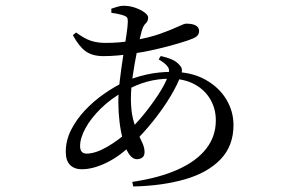

<svg xmlns="http://www.w3.org/2000/svg" viewBox="-20 -598 1040 677"><path d="M539.4 -388.8 547 -400.5Q567.6 -395.9 585 -388.7Q602.4 -381.4 612.8 -368.8Q620.1 -361.6 621.2 -353.5Q622.3 -345.5 618.7 -335.9Q607.1 -301.4 581.1 -258.2Q555.1 -215 520.7 -172Q486.4 -128.9 448.6 -92.3Q402.6 -47 355.2 -24.1Q307.9 -1.2 268.6 -1.2Q242.4 -1.2 227.1 -16.3Q211.9 -31.5 211.9 -62.4Q211.9 -102.6 230.4 -139.5Q249 -176.4 279.7 -209.1Q310.4 -241.7 347 -267.1Q383.6 -292.6 419.4 -309.6Q453.1 -325.3 495.7 -334.9Q538.3 -344.6 585.8 -344.6Q654.4 -344.6 703.2 -317.7Q751.9 -290.8 777.6 -248.2Q803.3 -205.6 803.3 -157.1Q803.3 -83.4 757.4 -35.9Q711.6 11.5 631.7 34.4Q551.7 57.3 449.9 59.5L446.3 43.3Q541.1 29.4 606.8 -0.1Q672.5 -29.5 706.7 -73.2Q741 -116.8 741 -173.5Q741 -214.7 721.5 -247.9Q702.1 -281.2 665.8 -300.9Q629.6 -320.5 579.3 -320.5Q537.6 -320.5 499.1 -310.1Q460.6 -299.7 418.5 -276.4Q371.2 -250.3 335.9 -215.8Q300.7 -181.3 281.5 -146.2Q262.4 -111.2 262.4 -83Q262.4 -56.4 285.4 -56.4Q316.4 -56.4 357.1 -79.8Q397.7 -103.3 430.2 -133.3Q457.7 -158.8 486.1 -193.5Q514.5 -228.2 537.8 -263.8Q561.1 -299.4 571.5 -327.2Q580.4 -348.9 572.4 -361.4Q564.3 -374 539.4 -388.8ZM372.7 -552.7 372.5 -567.4Q383.2 -571.1 394.7 -574.4Q406.2 -577.7 415.1 -577.7Q437.3 -577.7 457.2 -570.6Q477.2 -563.5 489.8 -554Q502.4 -544.6 502.4 -536.4Q502.4 -523.3 493.7 -515.5Q485 -507.7 479.3 -487.3Q471.6 -458.3 462.9 -415.9Q454.2 -373.6 447.9 -329.5Q441.6 -285.4 441.6 -250.4Q441.6 -208.8 448.9 -179.4Q456.3 -149.9 465.7 -129.4Q475.1 -108.9 482.4 -93Q489.7 -77 489.7 -61.9Q489.7 -48.4 481.8 -42.6Q473.8 -36.7 463.1 -36.7Q446.9 -36.7 434.7 -55.2Q422.4 -73.6 414.1 -103.3Q405.7 -133 401.5 -168.2Q397.3 -203.4 397.3 -237.5Q397.3 -271.5 402.4 -314.2Q407.5 -356.9 414 -398.5Q420.5 -440 425.6 -473.6Q430.7 -507.1 430.7 -522.6Q430.7 -532.8 427.7 -536.6Q424.7 -540.5 415.5 -543.7Q406.2 -546.7 395.4 -549Q384.5 -551.3 372.7 -552.7ZM237 -474 248.3 -483.5Q277.9 -461.6 300.6 -454.2Q323.4 -446.7 352.6 -446.7Q377.3 -446.7 401 -448.7Q424.7 -450.8 447.3 -455Q505.2 -464.8 544.5 -478.8Q583.8 -492.8 606.7 -503.7Q629.6 -514.6 636 -514.6Q682 -514.6 682 -488.3Q682 -479.8 677.1 -473.5Q672.3 -467.3 661.4 -462.6Q644.3 -455.4 609.3 -445Q574.2 -434.5 531 -424.4Q487.7 -414.3 443.9 -408.1Q419.8 -404.7 394.7 -402.4Q369.6 -400.1 344.7 -400.1Q305.5 -400.1 281.8 -417.4Q258.1 -434.7 237 -474Z"/></svg>

Font: Source Han Serif JP VF
Style: Regular
Weight: 250
Designer: Ryoko NISHIZUKA 西塚涼子 (kana & ideographs); Frank Grießhammer (Latin, Greek & Cyrillic); Wenlong ZHANG 张文龙 (bopomofo); San
Foundry: Adobe
Version: Version 2.001;hotconv 1.1.0;makeotfexe 2.6.0